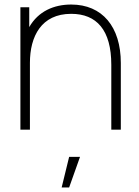

<svg xmlns="http://www.w3.org/2000/svg" viewBox="-20 -572 613 847"><path d="M70 0H112V-295C112 -411 162 -511 294 -511C406 -511 471 -440 471 -286V0H513V-294C513 -454 431 -552 294 -552C218 -552 149 -522.5 109 -452.5V-540H70ZM285 120 252 255H285L333 120Z"/></svg>

Font: Hauora ExtraLight
Style: Regular
Weight: 200
Designer: Mikhail Sharanda
Foundry: WCYS & Co.
Version: Version 1.010